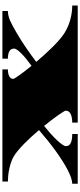

<svg xmlns="http://www.w3.org/2000/svg" viewBox="448 -1118 670 1607"><g transform="rotate(-90 783.5 -315.0)"><path d="M48.8 -45.9Q70.3 -45.9 100.3 -56.2Q130.4 -66.4 166 -85Q201.7 -103.5 241.9 -129.4Q282.2 -155.3 325 -186Q367.7 -216.8 411.4 -252Q455.1 -287.1 497.6 -324.2Q469.7 -356.9 440.2 -389.2Q410.6 -421.4 382.1 -449.5Q353.5 -477.5 326.4 -500Q299.3 -522.5 276.4 -536.1Q254.4 -548.8 227.1 -558.1Q199.7 -567.4 171.6 -573.2Q143.6 -579.1 116.2 -581.8Q88.9 -584.5 66.9 -584.5V-630.4H1005.9V-584.5Q989.3 -584.5 974.6 -581.8Q960 -579.1 949.2 -573.7Q938.5 -568.4 932.4 -559.8Q926.3 -551.3 926.3 -539.6Q926.3 -535.6 934.3 -522.5Q942.4 -509.3 957 -488.8Q971.7 -468.3 991.7 -442.1Q1011.7 -416 1035.6 -386.7Q1064 -407.2 1090.1 -428.2Q1116.2 -449.2 1136 -468.8Q1155.8 -488.3 1167.7 -504.6Q1179.7 -521 1179.7 -532.2Q1179.7 -584.5 1095.7 -584.5V-630.4H1494.6V-584.5Q1474.1 -584.5 1454.8 -579.8Q1435.5 -575.2 1414.8 -566.4Q1394 -557.6 1370.6 -544.7Q1347.2 -531.7 1317.9 -515.1Q1249.5 -475.6 1188.5 -433.6Q1127.4 -391.6 1068.4 -347.2Q1098.1 -312 1130.6 -276.1Q1163.1 -240.2 1195.1 -208.3Q1227.1 -176.3 1257.6 -150.1Q1288.1 -124 1314 -108.4Q1342.8 -90.8 1372.6 -78.9Q1402.3 -66.9 1431.6 -59.6Q1460.9 -52.2 1488.5 -49.1Q1516.1 -45.9 1540 -45.9V0H560.1V-45.9Q579.1 -45.9 596.9 -48.6Q614.7 -51.3 628.9 -57.4Q643.1 -63.5 651.6 -74Q660.2 -84.5 660.2 -100.1Q660.2 -105 650.4 -121.3Q640.6 -137.7 623.5 -162.1Q606.4 -186.5 583 -217.3Q559.6 -248 532.7 -281.7Q502.4 -257.3 472.2 -230.5Q441.9 -203.6 417.7 -178.5Q393.6 -153.3 378.4 -132.1Q363.3 -110.8 363.3 -98.1Q363.3 -45.9 464.8 -45.9V0H48.8Z"/></g></svg>

Font: Asset
Style: Regular
Weight: 400
Designer: Riccardo De Franceschi
Foundry: Sorkin Type Co.
Version: Version 1.001